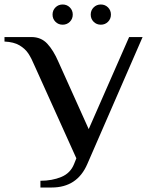

<svg xmlns="http://www.w3.org/2000/svg" viewBox="-48 -825 675 855"><path d="M132 -20Q184 -20 225 -37Q266 -54 282 -95L292 -120L107 -530Q92 -566 78 -587Q64 -608 39 -623Q14 -638 -28 -640V-660H92Q135 -660 162.5 -630.5Q190 -601 212 -550L347 -250L527 -660H587L341 -95Q296 10 182 10H132ZM186 -760Q186 -779 199 -792Q212 -805 231 -805Q250 -805 263 -792Q276 -779 276 -760Q276 -741 263 -728Q250 -715 231 -715Q212 -715 199 -728Q186 -741 186 -760ZM356 -760Q356 -779 369 -792Q382 -805 401 -805Q420 -805 433 -792Q446 -779 446 -760Q446 -741 433 -728Q420 -715 401 -715Q382 -715 369 -728Q356 -741 356 -760Z"/></svg>

Font: Philosopher
Style: Regular
Weight: 400
Designer: Jovanny Lemonad
Foundry: Jovanny Lemonad
Version: Version 2.000